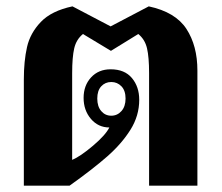

<svg xmlns="http://www.w3.org/2000/svg" viewBox="-20 -584 698 604"><path d="M55 -334Q55 -392 65 -436Q75 -480 108.5 -515Q142 -550 208 -564L328 -501L448 -564Q532 -546 566.5 -493Q601 -440 601 -362V0H449V-354Q449 -404 442.5 -432Q436 -460 415 -477L329 -424L241 -477Q220 -460 213.5 -432Q207 -404 207 -354V-81Q233 -92 272.5 -125.5Q312 -159 324 -183Q289 -183 266 -210Q243 -237 243 -276Q243 -315 266.5 -340.5Q290 -366 328 -366Q372 -366 395 -338.5Q418 -311 418 -270Q418 -220 390.5 -176Q363 -132 317.5 -92Q272 -52 199 0H55ZM375 -274Q375 -299 362 -312.5Q349 -326 330 -326Q311 -326 298.5 -312.5Q286 -299 286 -274Q286 -249 298.5 -234.5Q311 -220 330 -220Q349 -220 362 -234.5Q375 -249 375 -274Z"/></svg>

Font: Trirong Bold
Style: Regular
Weight: 700
Designer: Katatrad Team
Foundry: CadsonDemak
Version: Version 1.000